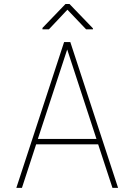

<svg xmlns="http://www.w3.org/2000/svg" viewBox="-20 -916 640 936"><path d="M433.1 -777.8V-772.9H399.9L308.6 -868.7L218.3 -772.9H187V-779.8L299.3 -896.5H318.8ZM458.5 -212.4H156.2L86.9 0H59.6L292.5 -710.9H322.8L555.7 0H528.3ZM164.6 -238.8H450.2L307.6 -674.8Z"/></svg>

Font: TypoPRO Roboto Mono
Style: Regular
Weight: 250
Designer: Google
Version: Version 2.000986; 2015; ttfautohint (v1.3)